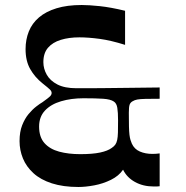

<svg xmlns="http://www.w3.org/2000/svg" viewBox="-20 -733 744 766"><path d="M617 10Q612 11 605.5 11Q599 11 593 11Q551 11 518.5 -7Q486 -25 471 -56Q454 -31 422.5 -15.5Q391 0 356 6.5Q321 13 293 13Q232 13 187 -1.5Q142 -16 113.5 -42Q85 -68 71.5 -101Q58 -134 58 -170Q58 -207 68.5 -233.5Q79 -260 94 -278Q109 -296 124.5 -308Q140 -320 149 -325Q173 -342 179.5 -348.5Q186 -355 186 -362Q186 -369 179.5 -375.5Q173 -382 149 -401Q119 -425 100.5 -457.5Q82 -490 82 -537Q82 -575 95 -607.5Q108 -640 135.5 -663.5Q163 -687 205.5 -700Q248 -713 306 -713Q335 -713 378 -708.5Q421 -704 479 -690V-554Q422 -572 377 -578Q332 -584 297 -584Q255 -584 222.5 -574Q190 -564 171.5 -542.5Q153 -521 153 -485Q153 -459 166.5 -435Q180 -411 209 -396Q238 -381 285 -381Q308 -381 334.5 -381Q361 -381 398 -381.5Q435 -382 488 -382.5Q541 -383 617 -384V-339Q582 -339 560.5 -338.5Q539 -338 528 -336Q517 -334 509 -329Q500 -324 497 -315Q494 -306 494 -283Q494 -250 494.5 -229Q495 -208 496.5 -195.5Q498 -183 500.5 -175Q503 -167 506 -160Q516 -138 538 -128.5Q560 -119 588 -119Q595 -119 602.5 -119.5Q610 -120 617 -121ZM300 -118Q349 -118 379.5 -124.5Q410 -131 426 -143Q435 -149 440 -156Q445 -163 447.5 -174.5Q450 -186 450.5 -204.5Q451 -223 451 -252Q451 -285 448 -303Q445 -321 434 -328Q421 -337 391.5 -339Q362 -341 313 -341Q264 -341 223.5 -329Q183 -317 159.5 -292Q136 -267 136 -228Q136 -186 157.5 -162Q179 -138 216 -128Q253 -118 300 -118Z"/></svg>

Font: Ojuju SemiBold
Style: Regular
Weight: 600
Designer: Chisaokwu Joboson, Mirko Velimirovic
Foundry: Udi Foundry
Version: Version 1.000